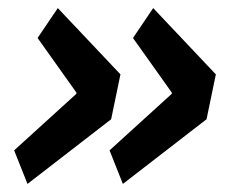

<svg xmlns="http://www.w3.org/2000/svg" viewBox="-20 -513 583 475"><path d="M48 -58 15 -141 169 -281V-284L73 -419L123 -493L278 -329L255 -218ZM284 -58 251 -141 405 -281V-284L309 -419L359 -493L514 -329L491 -218Z"/></svg>

Font: IBM Plex Sans SemiBold
Style: Italic
Weight: 600
Italic angle: -11.31°
Designer: Mike Abbink, Paul van der Laan, Pieter van Rosmalen
Foundry: Bold Monday
Version: Version 3.201